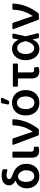

<svg xmlns="http://www.w3.org/2000/svg" viewBox="1543 -2364 833 3959"><g transform="rotate(-90 1959.5 -384.5)"><path d="M172.9 -24.1Q116.1 -58.2 86.6 -116.8Q56.8 -175.4 56.8 -248.6V-258.5Q56.8 -313.6 78.5 -360.1Q100.1 -406.2 136 -437.1Q172.2 -468 214.1 -478.7L213.8 -481.5Q170.5 -502.1 143.8 -535.2Q117.5 -567.8 117.5 -612.2Q117.5 -685 171.2 -726.6Q224.8 -767.8 318.5 -767.8Q343 -767.8 364.7 -764.9Q381.4 -762.8 405.9 -757.1L435 -748.9Q441.8 -746.8 445.8 -741.3Q449.9 -735.8 449.9 -729V-669.4Q449.9 -660.9 443.9 -654.8Q437.9 -648.8 429.3 -648.8Q425.8 -648.8 423.7 -649.5L396.3 -656.6Q364 -665.5 327.8 -665.5Q289.8 -665.5 267.8 -652Q245.4 -638.8 245.4 -615.1Q245.4 -604.4 252.1 -593Q258.5 -581.7 277.3 -568.5Q296.5 -556.1 332.4 -543.3Q448.5 -503.6 504.3 -434.3Q560 -364.7 560 -264.2V-254.3Q560 -180 530.2 -119.7Q500.4 -60 444.6 -24.9Q388.5 9.9 309.3 9.9Q229.4 9.9 172.9 -24.1ZM201.3 -177.6Q214.1 -139.9 241.1 -117.9Q267.8 -95.5 309.3 -95.5Q351.2 -95.5 377.1 -117.9Q403.8 -140.6 415.8 -177.9Q428.3 -214.8 428.3 -259.9V-268.8Q428.3 -303.3 414.1 -337.4Q400.6 -371.1 373.2 -397.4Q346.6 -422.9 309.3 -430.4Q267.8 -430.4 241.1 -408Q214.1 -385.3 201.3 -348.4Q188.2 -312.5 188.2 -268.8V-259.9Q188.2 -214.8 201.3 -177.6Z M687.5 -147V-527.7Q687.5 -536.2 692.1 -540.8Q696.7 -545.5 705.3 -545.5H795.5Q804 -545.5 808.6 -540.8Q813.2 -536.2 813.2 -527.7L812.1 -158.7Q812.5 -126.8 827.4 -114.7Q842.3 -102.6 871.1 -102.6Q880.3 -102.6 894.5 -104Q903.8 -105.1 908.6 -100.9Q913.4 -96.6 913.4 -87.7V-22Q913.4 -6.4 903.1 -3.2Q869.7 6.4 829.9 6.4Q762.4 6.4 725 -30.4Q687.5 -67.1 687.5 -147Z M1144.9 -14.2 953.8 -524.9Q952.4 -528.8 952.4 -532.7Q952.4 -538.7 956.5 -542.1Q960.6 -545.5 968 -545.5H1065.7Q1081 -545.5 1085.9 -530.9L1221.9 -128.6H1227.6Q1273.4 -202.4 1299.5 -264Q1325.6 -325.6 1338.1 -387.3Q1350.5 -448.9 1354.4 -528.1Q1354.8 -536.6 1359.4 -541Q1364 -545.5 1372.5 -545.5H1462.7Q1471.2 -545.5 1476 -540.8Q1480.8 -536.2 1480.5 -527.3Q1475.1 -391.7 1424.9 -259.6Q1374.6 -127.5 1282.7 -10.7Q1278.4 -5 1273.3 -2.5Q1268.1 0 1261 0H1165.1Q1150.2 0 1144.9 -14.2Z M1558.6 -270.6Q1558.6 -355.1 1590.7 -418.7Q1622.9 -482.2 1681.5 -517.4Q1740.1 -552.6 1820 -552.6Q1899.9 -552.6 1958.5 -517.4Q2017 -482.2 2049.2 -418.7Q2081.3 -355.1 2081.3 -270.6Q2081.3 -186.1 2049.2 -122.9Q2017 -59.7 1958.5 -24.5Q1899.9 10.7 1820 10.7Q1740.1 10.7 1681.5 -24.5Q1622.9 -59.7 1590.7 -122.9Q1558.6 -186.1 1558.6 -270.6ZM1951 -271Q1951 -321 1936.6 -361.7Q1922.2 -402.3 1893.1 -426.5Q1864 -450.6 1820.7 -450.6Q1776.3 -450.6 1747 -426.5Q1717.7 -402.3 1703.3 -361.7Q1688.9 -321 1688.9 -271Q1688.9 -221.2 1703.3 -180.8Q1717.7 -140.3 1747 -116.3Q1776.3 -92.3 1820.7 -92.3Q1864 -92.3 1893.1 -116.3Q1922.2 -140.3 1936.6 -180.8Q1951 -221.2 1951 -271ZM1784.4 -634.2Q1784.4 -625.7 1790.5 -619.5Q1796.5 -613.3 1805 -613.3H1844.8Q1850.9 -613.3 1856 -616.7Q1861.2 -620 1864 -625.7L1920.5 -752.1Q1922.2 -756.7 1922.2 -760.3Q1922.2 -768.8 1916.2 -775Q1910.2 -781.2 1901.3 -781.2H1829.9Q1822.4 -781.2 1816.8 -776.5Q1811.1 -771.7 1809.7 -764.6L1784.8 -638.1Q1784.4 -636.7 1784.4 -634.2Z M2320.7 -156.2V-431.1H2169Q2160.5 -431.1 2155.9 -435.7Q2151.3 -440.3 2151.3 -448.9V-518.1Q2151.3 -526.6 2155.9 -531.2Q2160.5 -535.9 2169 -535.9H2610.8Q2619.3 -535.9 2623.9 -531.2Q2628.6 -526.6 2628.6 -518.1V-448.9Q2628.6 -440.3 2623.9 -435.7Q2619.3 -431.1 2610.8 -431.1H2446.7V-154.1Q2446.7 -129.6 2453.5 -117.5Q2459.9 -106.2 2470.5 -101.6Q2481.2 -96.9 2496.1 -96.9Q2511 -96.9 2525.6 -101.2Q2529.5 -102.3 2532.3 -102.3Q2544 -102.3 2546.9 -88.1L2558.2 -25.2Q2558.6 -23.4 2558.6 -19.9Q2558.6 -8.2 2547.2 -3.6Q2529.1 3.9 2510.7 6.9Q2492.2 9.9 2467.7 9.9Q2396 9.9 2358.3 -31.1Q2320.7 -72.1 2320.7 -156.2Z M2809.3 -25.2Q2756.7 -61.8 2727.6 -125.7Q2698.2 -188.9 2698.2 -272.7Q2698.2 -355.5 2729 -418.3Q2759.6 -481.2 2813.2 -517Q2867.2 -552.6 2933.6 -552.6Q2979.8 -552.6 3016 -535.5Q3051.5 -519.5 3078.1 -488.3Q3104.4 -457 3120 -417.6H3122.2L3145.6 -528.8Q3147.4 -535.9 3153.1 -540.7Q3158.7 -545.5 3165.8 -545.5H3225.9Q3234.4 -545.5 3240.4 -539.2Q3246.4 -533 3246.4 -524.5Q3246.4 -521.7 3246.1 -520.2L3191.1 -272.7L3252.5 -25.6Q3253.2 -22 3253.2 -20.6Q3253.2 -12.1 3247.2 -5.9Q3241.1 0.4 3232.2 0.4H3171.5Q3164.4 0.4 3158.6 -4.3Q3152.7 -8.9 3151.3 -16L3125 -128.6H3122.5Q3106.5 -87.7 3080.6 -56.1Q3054.3 -24.1 3017.4 -6Q2980.8 11.7 2930.4 11.7Q2861.2 10.7 2809.3 -25.2ZM2839.1 -181.8Q2854 -141.7 2881.7 -118.6Q2908.7 -95.9 2945 -95.9Q2977.3 -95.9 3002.1 -112.9Q3026.3 -130 3044.7 -157.3Q3063.2 -185.7 3073.9 -214.8Q3085.2 -244 3091.3 -271.3L3091.6 -272.7L3091.3 -274.1Q3086.3 -299.4 3075.6 -330.6Q3065 -360.4 3049 -387.1Q3032.7 -413.4 3008.2 -430.4Q2984 -447.1 2950.3 -447.1Q2911.6 -447.1 2883.2 -424.7Q2855.1 -403.1 2839.5 -363.3Q2824.2 -324.2 2824.2 -273.1Q2824.2 -222.3 2839.1 -181.8Z M3529.1 -14.2 3338.1 -524.9Q3336.6 -528.8 3336.6 -532.7Q3336.6 -538.7 3340.7 -542.1Q3344.8 -545.5 3352.3 -545.5H3449.9Q3465.2 -545.5 3470.2 -530.9L3606.2 -128.6H3611.9Q3657.7 -202.4 3683.8 -264Q3709.9 -325.6 3722.3 -387.3Q3734.7 -448.9 3738.6 -528.1Q3739 -536.6 3743.6 -541Q3748.2 -545.5 3756.7 -545.5H3846.9Q3855.5 -545.5 3860.3 -540.8Q3865.1 -536.2 3864.7 -527.3Q3859.4 -391.7 3809.1 -259.6Q3758.9 -127.5 3666.9 -10.7Q3662.6 -5 3657.5 -2.5Q3652.3 0 3645.2 0H3549.4Q3534.4 0 3529.1 -14.2Z"/></g></svg>

Font: DeltaSans SemiBold
Style: Regular
Weight: 600
Designer: Rasmus Andersson
Foundry: rsms
Version: Version 3.012